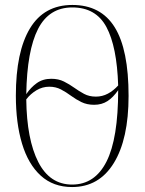

<svg xmlns="http://www.w3.org/2000/svg" viewBox="-20 -745 584 775"><path d="M271 10Q195 10 144.5 -36Q94 -82 69 -165Q44 -248 44 -359Q44 -536 101 -630.5Q158 -725 272 -725Q387 -725 443 -635Q499 -545 499 -358Q499 -184 439.5 -87Q380 10 271 10ZM367 -355Q393 -355 415.5 -367Q438 -379 457 -400Q452 -557 409.5 -636Q367 -715 272 -715Q178 -715 133.5 -628Q89 -541 86 -365Q104 -392 128.5 -409.5Q153 -427 187 -427Q216 -427 238 -416Q260 -405 279.5 -391Q299 -377 319.5 -366Q340 -355 367 -355ZM271 0Q363 0 410 -93Q457 -186 457 -381Q437 -352 414 -337Q391 -322 360 -322Q331 -322 308.5 -333Q286 -344 266.5 -358.5Q247 -373 226 -384Q205 -395 179 -395Q151 -395 127 -380.5Q103 -366 86 -344Q88 -182 134.5 -91Q181 0 271 0Z"/></svg>

Font: Noto Serif Display ExtraCondensed ExtraLight
Style: Regular
Weight: 200
Width: 2
Designer: Monotype Design Team
Foundry: Monotype Imaging Inc.
Version: Version 2.009